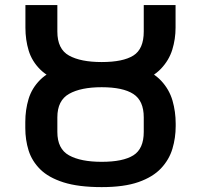

<svg xmlns="http://www.w3.org/2000/svg" viewBox="-20 -746 814 778"><path d="M392.1 12.2Q297.9 12.2 237.3 -7.1Q176.8 -26.4 143.1 -59.8Q109.4 -93.3 95.9 -136.2Q82.5 -179.2 82.5 -227.1V-251.5Q82.5 -300.8 95.7 -344.7Q108.9 -388.7 142.6 -422.4Q176.3 -456.1 236.8 -475.3Q297.4 -494.6 392.1 -494.6Q482.9 -494.6 541.5 -474.4Q600.1 -454.1 633.1 -418.7Q666 -383.3 679 -338.4Q691.9 -293.5 691.9 -244.6V-234.9Q691.9 -187.5 678.7 -143.3Q665.5 -99.1 632.6 -64Q599.6 -28.8 541.3 -8.3Q482.9 12.2 392.1 12.2ZM392.1 -90.3Q478.5 -90.3 520.5 -116.7Q562.5 -143.1 562.5 -211.4V-270.5Q562.5 -337.9 520.3 -365.2Q478 -392.6 392.1 -392.6Q307.6 -392.6 260 -365.7Q212.4 -338.9 212.4 -270.5V-211.4Q212.4 -142.6 259.8 -116.5Q307.1 -90.3 392.1 -90.3ZM562.5 -618.2V-725.6H691.4V-633.8Q691.4 -587.9 678.2 -544.9Q665 -502 632.3 -467.5Q599.6 -433.1 541.3 -412.8Q482.9 -392.6 392.1 -392.6Q297.9 -392.6 237.5 -411.6Q177.2 -430.7 143.3 -464.1Q109.4 -497.6 96.2 -541Q83 -584.5 83 -633.8V-725.6H212.4V-618.2Q212.4 -546.9 259.8 -520.8Q307.1 -494.6 392.1 -494.6Q478.5 -494.6 520.5 -521Q562.5 -547.4 562.5 -618.2Z"/></svg>

Font: Monda SemiBold
Style: Regular
Weight: 600
Designer: Vernon Adams
Foundry: Vernon Adams
Version: Version 2.200